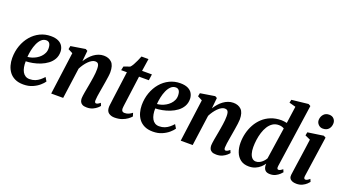

<svg xmlns="http://www.w3.org/2000/svg" viewBox="-64 -1406 3567 2006"><g transform="rotate(20 1720.0 -403.0)"><path d="M448 -101Q434.5 -80 404.5 -53.8Q374.5 -27.5 330.5 -8.2Q286.5 11 229.5 11Q174.5 11 135.8 -7.5Q97 -26 73.2 -57.8Q49.5 -89.5 38.5 -129Q27.5 -168.5 27.5 -209.5Q27.5 -284 50.5 -348.2Q73.5 -412.5 114.5 -460.8Q155.5 -509 210.8 -536Q266 -563 330.5 -563Q382 -563 414.8 -547.2Q447.5 -531.5 463.2 -504.2Q479 -477 480 -443Q480.5 -396 460.2 -360.5Q440 -325 406 -299.8Q372 -274.5 330.8 -258.2Q289.5 -242 248 -234.2Q206.5 -226.5 172 -225.5Q171 -190.5 176.5 -161Q182 -131.5 194.2 -109.8Q206.5 -88 226 -76Q245.5 -64 272 -64Q306.5 -64 334.2 -75.2Q362 -86.5 384 -104.8Q406 -123 423 -142.5ZM300.5 -505.5Q269.5 -505.5 246.5 -483.8Q223.5 -462 208 -427Q192.5 -392 184 -352Q175.5 -312 173 -275Q194.5 -276.5 219.2 -284Q244 -291.5 267.5 -305Q291 -318.5 310 -337.8Q329 -357 340.2 -381.5Q351.5 -406 350.5 -435.5Q349.5 -471 336.8 -488.2Q324 -505.5 300.5 -505.5Z M728 -429Q745 -456 765.8 -480Q786.5 -504 811 -522Q835.5 -540 863 -550.2Q890.5 -560.5 920.5 -560.5Q975.5 -560.5 1008.8 -528.2Q1042 -496 1042 -419.5Q1042 -401 1037.8 -370.5Q1033.5 -340 1028.2 -306.8Q1023 -273.5 1018 -246Q1014 -221 1009 -192.8Q1004 -164.5 1000.2 -138.2Q996.5 -112 996 -92.5Q995.5 -75 1000.8 -69Q1006 -63 1012.5 -63Q1021.5 -63 1032 -68.2Q1042.5 -73.5 1058 -86.5L1071 -56.5Q1065.5 -48.5 1047.8 -32.5Q1030 -16.5 1001.8 -3.2Q973.5 10 935 10Q902.5 10 885 0Q867.5 -10 860.5 -26.5Q853.5 -43 853.5 -63Q854 -75 856.2 -92.8Q858.5 -110.5 862.2 -132Q866 -153.5 870.2 -175.8Q874.5 -198 878 -218.5Q881.5 -239.5 885.8 -263.5Q890 -287.5 893.5 -312.2Q897 -337 899.2 -360.2Q901.5 -383.5 901 -403.5Q901 -431 896.2 -446.2Q891.5 -461.5 881.5 -467.5Q871.5 -473.5 855.5 -473.5Q838.5 -473.5 819.8 -463Q801 -452.5 782.5 -434Q764 -415.5 747.2 -391.8Q730.5 -368 717.5 -342L670.5 0H537.5L600.5 -471.5L549 -498L556 -534.5L717.5 -560.5L740 -548Z M1300 -183.5Q1297.5 -166 1295.8 -152.5Q1294 -139 1292.8 -128Q1291.5 -117 1291.5 -107Q1291.5 -89 1300.2 -80Q1309 -71 1325.5 -71Q1351 -71 1371.8 -80.2Q1392.5 -89.5 1410 -104L1421.5 -66.5Q1407.5 -50 1383 -32.2Q1358.5 -14.5 1323.8 -2.2Q1289 10 1243 10Q1205.5 10 1178.8 -9.2Q1152 -28.5 1152.5 -75Q1152.5 -79 1153 -85.2Q1153.5 -91.5 1155 -103Q1156.5 -114.5 1158.8 -132.8Q1161 -151 1164.5 -178.5L1204.5 -479.5H1140.5L1150 -523.5L1217.5 -547Q1230.5 -559 1244.2 -583.2Q1258 -607.5 1270.2 -635.2Q1282.5 -663 1291.5 -686H1369.5L1348.5 -547.5H1458L1448.5 -479.5H1339.5Z M1888 -101Q1874.5 -80 1844.5 -53.8Q1814.5 -27.5 1770.5 -8.2Q1726.5 11 1669.5 11Q1614.5 11 1575.8 -7.5Q1537 -26 1513.2 -57.8Q1489.5 -89.5 1478.5 -129Q1467.5 -168.5 1467.5 -209.5Q1467.5 -284 1490.5 -348.2Q1513.5 -412.5 1554.5 -460.8Q1595.5 -509 1650.8 -536Q1706 -563 1770.5 -563Q1822 -563 1854.8 -547.2Q1887.5 -531.5 1903.2 -504.2Q1919 -477 1920 -443Q1920.5 -396 1900.2 -360.5Q1880 -325 1846 -299.8Q1812 -274.5 1770.8 -258.2Q1729.5 -242 1688 -234.2Q1646.5 -226.5 1612 -225.5Q1611 -190.5 1616.5 -161Q1622 -131.5 1634.2 -109.8Q1646.5 -88 1666 -76Q1685.5 -64 1712 -64Q1746.5 -64 1774.2 -75.2Q1802 -86.5 1824 -104.8Q1846 -123 1863 -142.5ZM1740.5 -505.5Q1709.5 -505.5 1686.5 -483.8Q1663.5 -462 1648 -427Q1632.5 -392 1624 -352Q1615.5 -312 1613 -275Q1634.5 -276.5 1659.2 -284Q1684 -291.5 1707.5 -305Q1731 -318.5 1750 -337.8Q1769 -357 1780.2 -381.5Q1791.5 -406 1790.5 -435.5Q1789.5 -471 1776.8 -488.2Q1764 -505.5 1740.5 -505.5Z M2168 -429Q2185 -456 2205.8 -480Q2226.5 -504 2251 -522Q2275.5 -540 2303 -550.2Q2330.5 -560.5 2360.5 -560.5Q2415.5 -560.5 2448.8 -528.2Q2482 -496 2482 -419.5Q2482 -401 2477.8 -370.5Q2473.5 -340 2468.2 -306.8Q2463 -273.5 2458 -246Q2454 -221 2449 -192.8Q2444 -164.5 2440.2 -138.2Q2436.5 -112 2436 -92.5Q2435.5 -75 2440.8 -69Q2446 -63 2452.5 -63Q2461.5 -63 2472 -68.2Q2482.5 -73.5 2498 -86.5L2511 -56.5Q2505.5 -48.5 2487.8 -32.5Q2470 -16.5 2441.8 -3.2Q2413.5 10 2375 10Q2342.5 10 2325 0Q2307.5 -10 2300.5 -26.5Q2293.5 -43 2293.5 -63Q2294 -75 2296.2 -92.8Q2298.5 -110.5 2302.2 -132Q2306 -153.5 2310.2 -175.8Q2314.5 -198 2318 -218.5Q2321.5 -239.5 2325.8 -263.5Q2330 -287.5 2333.5 -312.2Q2337 -337 2339.2 -360.2Q2341.5 -383.5 2341 -403.5Q2341 -431 2336.2 -446.2Q2331.5 -461.5 2321.5 -467.5Q2311.5 -473.5 2295.5 -473.5Q2278.5 -473.5 2259.8 -463Q2241 -452.5 2222.5 -434Q2204 -415.5 2187.2 -391.8Q2170.5 -368 2157.5 -342L2110.5 0H1977.5L2040.5 -471.5L1989 -498L1996 -534.5L2157.5 -560.5L2180 -548Z M3025 -99.5Q3022.5 -81.5 3026.2 -72.2Q3030 -63 3040.5 -63Q3049 -63 3059.5 -68Q3070 -73 3086.5 -86.5L3099.5 -57Q3093 -48.5 3076.2 -32.5Q3059.5 -16.5 3033.2 -3.2Q3007 10 2972 10Q2935 10 2917.8 -8.5Q2900.5 -27 2898.5 -60.5L2899 -80.5Q2885.5 -59 2862.5 -38Q2839.5 -17 2807.8 -3.5Q2776 10 2736.5 10Q2680 10 2643.5 -17.5Q2607 -45 2589.2 -91.2Q2571.5 -137.5 2571.5 -194Q2571.5 -247.5 2584.5 -300.5Q2597.5 -353.5 2623.2 -400.2Q2649 -447 2687.8 -483.2Q2726.5 -519.5 2778.5 -540.2Q2830.5 -561 2896 -561Q2910 -561 2925.8 -558.5Q2941.5 -556 2955.5 -553L2982 -742.5L2909.5 -762L2917.5 -796.5L3102 -817L3126.5 -803.5ZM2945.5 -488Q2934 -495.5 2918.8 -499.8Q2903.5 -504 2886 -504Q2847 -504 2818.2 -484.8Q2789.5 -465.5 2769.2 -433.2Q2749 -401 2736.5 -360.8Q2724 -320.5 2718.2 -278Q2712.5 -235.5 2712.5 -196.5Q2712.5 -155 2721.8 -125Q2731 -95 2748 -79.2Q2765 -63.5 2788.5 -63.5Q2810.5 -63.5 2830.8 -74.2Q2851 -85 2867.2 -102Q2883.5 -119 2893 -136.5Z M3265.5 10Q3238 10 3218.8 2Q3199.5 -6 3190.5 -21.2Q3181.5 -36.5 3184 -58.5Q3186.5 -78 3191 -109.5Q3195.5 -141 3201.2 -181.8Q3207 -222.5 3214 -269.5Q3221 -316.5 3228 -367.8Q3235 -419 3242 -471.5L3183.5 -498L3190.5 -534.5L3364.5 -560L3388.5 -547.5L3323.5 -98.5Q3320.5 -80.5 3325.2 -71.8Q3330 -63 3339.5 -63Q3349 -63 3359.8 -68.5Q3370.5 -74 3387 -88.5L3399.5 -59Q3393 -50 3375.8 -33.5Q3358.5 -17 3330.8 -3.5Q3303 10 3265.5 10ZM3328 -626Q3298 -626 3277.5 -647.8Q3257 -669.5 3258 -699Q3260 -735.5 3282.5 -760.8Q3305 -786 3343.5 -786Q3377.5 -786 3396.5 -764.8Q3415.5 -743.5 3415 -716Q3415 -678 3393 -652Q3371 -626 3328 -626Z"/></g></svg>

Font: Merriweather 36pt
Style: Bold Italic
Weight: 700
Italic angle: -7.8°
Version: Version 2.101